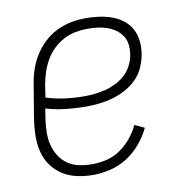

<svg xmlns="http://www.w3.org/2000/svg" viewBox="-66 -591 632 661"><g transform="rotate(-10 250.0 -260.0)"><path d="M207 8Q179 8 151.5 2Q124 -4 101.5 -18.5Q79 -33 63.5 -55Q48 -77 41.5 -103.5Q35 -130 35.5 -158.5Q36 -187 40 -215L60 -335Q64 -361 72.5 -386Q81 -411 95 -433.5Q109 -456 129 -475Q149 -494 173.5 -506Q198 -518 224 -523Q250 -528 275 -528Q298 -528 321 -525Q344 -522 365.5 -514.5Q387 -507 404.5 -493.5Q422 -480 432.5 -461Q443 -442 445.5 -418.5Q448 -395 444 -372Q440 -349 430 -326.5Q420 -304 402 -286.5Q384 -269 362 -257.5Q340 -246 317 -239.5Q294 -233 270.5 -230.5Q247 -228 225 -228Q189 -228 154 -232Q119 -236 85 -246L79 -209Q76 -187 75.5 -164Q75 -141 80.5 -119.5Q86 -98 97.5 -80Q109 -62 126.5 -50Q144 -38 166 -33.5Q188 -29 211 -29Q236 -29 261.5 -35Q287 -41 309 -56Q331 -71 348.5 -92Q366 -113 377 -137L411 -121Q397 -92 376 -67Q355 -42 327.5 -24.5Q300 -7 269 0.5Q238 8 207 8ZM225 -264Q243 -264 262 -266Q281 -268 300 -273Q319 -278 337 -287Q355 -296 369.5 -309.5Q384 -323 393 -341Q402 -359 405 -377Q408 -395 406 -412.5Q404 -430 395 -443.5Q386 -457 372.5 -466.5Q359 -476 343 -481.5Q327 -487 310 -489Q293 -491 275 -491Q254 -491 233 -487Q212 -483 192 -472.5Q172 -462 155.5 -446Q139 -430 128 -411Q117 -392 110 -371Q103 -350 99 -329L92 -283Q123 -273 156.5 -268.5Q190 -264 225 -264Z"/></g></svg>

Font: Iosevka Extralight
Style: Italic
Weight: 200
Italic angle: -9°
Monospace: yes
Designer: Belleve Invis
Foundry: Belleve Invis
Version: Version 32.5.0; ttfautohint (v1.8.4)